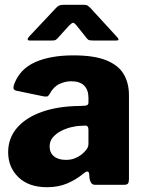

<svg xmlns="http://www.w3.org/2000/svg" viewBox="-20 -771 608 801"><path d="M327 -46Q298 -22 261 -6Q224 10 176 10Q100 10 57 -31.5Q14 -73 14 -136Q14 -194 50.5 -237Q87 -280 154 -304Q221 -328 313 -329L334 -330Q338 -330 343.5 -332.5Q349 -335 349 -344V-363Q349 -396 331 -414Q313 -432 277 -432Q252 -432 227.5 -420.5Q203 -409 187 -379Q183 -372 179 -369.5Q175 -367 162 -369L46 -393Q40 -395 37 -400Q34 -405 40 -422Q64 -484 127.5 -512Q191 -540 286 -540Q374 -540 424.5 -519Q475 -498 496.5 -461Q518 -424 518 -374V-25Q518 -11 514 -5.5Q510 0 497 0H376Q365 0 359.5 -9.5Q354 -19 353 -31L352 -46Q349 -65 327 -46ZM349 -230Q349 -248 334 -247L318 -246Q300 -246 277.5 -240.5Q255 -235 234.5 -224.5Q214 -214 200.5 -198Q187 -182 187 -160Q187 -134 205 -119Q223 -104 255 -104Q277 -104 293.5 -111Q310 -118 321 -127Q333 -137 341 -147.5Q349 -158 349 -171V-230ZM343 -610 300 -664Q290 -676 285 -676Q280 -676 268 -664L219 -610Q213 -604 208.5 -603Q204 -602 195 -602H104Q96 -602 95.5 -606.5Q95 -611 102 -619L212 -736Q219 -744 226 -747.5Q233 -751 246 -751H331Q341 -751 346.5 -747Q352 -743 357 -738L466 -619Q483 -602 465 -602H368Q360 -602 354 -603Q348 -604 343 -610Z"/></svg>

Font: Libre Franklin Thin ExtraBold
Style: Regular
Weight: 800
Version: Version 3.000